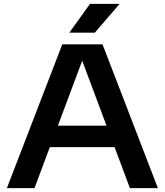

<svg xmlns="http://www.w3.org/2000/svg" viewBox="-20 -968 848 988"><path d="M15.5 0 300.5 -740H507.5L792.5 0H648.5L569.5 -211H236.5L157.5 0ZM278 -321.5H528L403 -655.5ZM337 -800 443 -948H595.5L468 -800Z"/></svg>

Font: Encode Sans Exp SmBold
Style: Regular
Weight: 600
Width: 7
Designer: Multiple Designers
Foundry: Impallari Type
Version: Version 3.002; ttfautohint (v1.8.3) -l 8 -r 50 -G 200 -x 14 